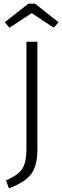

<svg xmlns="http://www.w3.org/2000/svg" viewBox="-20 -914 341 1053"><path d="M29 119 13 75Q80 47 102.5 11Q125 -25 125 -95V-685H185V-92Q185 -7 152 39Q119 85 29 119ZM275 -762 154 -842 32 -762 6 -792 136 -894H172L301 -792Z"/></svg>

Font: Trujillo Light
Style: Regular
Weight: 300
Designer: Fira Sans original fonts by bBox Type GmbH, Carrois Corporate GbR, & Edenspiekermann AG / Changes by Cristiano Sobral
Foundry: Fira Sans original fonts by bBox Type GmbH, Carrois Corporate GbR, & Edenspiekermann AG / Changes by Cristiano Sobral
Version: Version 4.301;July 28, 2020;FontCreator 13.0.0.2655 64-bit